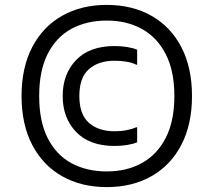

<svg xmlns="http://www.w3.org/2000/svg" viewBox="-20 -752 832 784"><path d="M68 -360Q68 -476 111.5 -559.5Q155 -643 233.5 -687.5Q312 -732 416 -732Q520 -732 598.5 -687.5Q677 -643 720.5 -559.5Q764 -476 764 -360Q764 -244 720.5 -160.5Q677 -77 598.5 -32.5Q520 12 416 12Q312 12 233.5 -32.5Q155 -77 111.5 -160.5Q68 -244 68 -360ZM140 -360Q140 -256 175 -187.5Q210 -119 272 -85.5Q334 -52 416 -52Q498 -52 560 -86.5Q622 -121 657 -189.5Q692 -258 692 -360Q692 -462 657 -530.5Q622 -599 560 -633.5Q498 -668 416 -668Q334 -668 272 -634.5Q210 -601 175 -532.5Q140 -464 140 -360ZM236 -360Q236 -450 291 -507Q346 -564 448 -564Q474 -564 499 -560Q524 -556 540 -549V-488H536Q520 -496 497 -500Q474 -504 448 -504Q382 -504 343 -469.5Q304 -435 304 -360Q304 -285 343 -250.5Q382 -216 448 -216Q474 -216 497 -220.5Q520 -225 536 -232H540V-171Q524 -164 499 -160Q474 -156 448 -156Q346 -156 291 -213Q236 -270 236 -360Z"/></svg>

Font: Kufam
Style: Italic
Weight: 400
Italic angle: -11°
Designer: Artur Schmal
Foundry: Original Type
Version: Version 1.301; ttfautohint (v1.8.3)